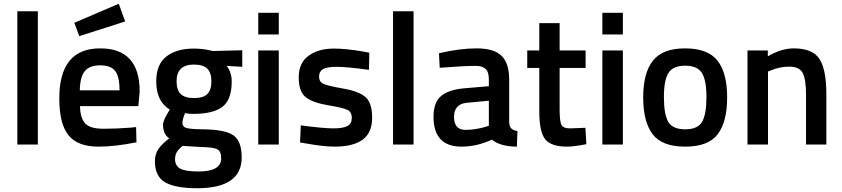

<svg xmlns="http://www.w3.org/2000/svg" viewBox="-20 -768 4471 1020"><path d="M72 0V-708H181V0Z M675 -90 703 -93 705 -12Q591 11 503 11Q392 11 343.5 -50Q295 -111 295 -245Q295 -511 512 -511Q722 -511 722 -282L715 -204H405Q406 -142 432 -113Q458 -84 529 -84Q600 -84 675 -90ZM615 -288Q615 -362 591.5 -391.5Q568 -421 512 -421Q456 -421 430.5 -390Q405 -359 404 -288ZM375 -647 611 -748 645 -654 401 -576Z M1264 68Q1264 232 1027 232Q913 232 858 201Q803 170 803 88Q803 51 821 24.5Q839 -2 879 -33Q846 -55 846 -106Q846 -126 873 -171L882 -186Q810 -229 810 -336Q810 -426 864 -468Q918 -510 1010 -510Q1054 -510 1097 -500L1112 -497L1267 -501V-413L1184 -418Q1211 -383 1211 -336Q1211 -238 1161.5 -200.5Q1112 -163 1007 -163Q981 -163 963 -167Q949 -133 949 -114.5Q949 -96 967.5 -89Q986 -82 1057 -81Q1176 -80 1220 -49Q1264 -18 1264 68ZM910 78Q910 113 938 128Q966 143 1034 143Q1155 143 1155 74Q1155 35 1133.5 24.5Q1112 14 1048 13L950 7Q928 25 919 40.5Q910 56 910 78ZM918 -336Q918 -290 940 -268.5Q962 -247 1011 -247Q1060 -247 1081.5 -268.5Q1103 -290 1103 -336Q1103 -382 1081 -403.5Q1059 -425 1010 -425Q918 -425 918 -336Z M1352 0V-500H1461V0ZM1352 -585V-700H1461V-585Z M1940 -397Q1822 -413 1769 -413Q1716 -413 1695.5 -400.5Q1675 -388 1675 -361Q1675 -334 1697.5 -323Q1720 -312 1803.5 -297.5Q1887 -283 1922 -252Q1957 -221 1957 -142Q1957 -63 1906.5 -26Q1856 11 1759 11Q1698 11 1605 -6L1574 -11L1578 -102Q1698 -86 1751 -86Q1804 -86 1826.5 -99Q1849 -112 1849 -142Q1849 -172 1827.5 -183.5Q1806 -195 1724.5 -208.5Q1643 -222 1605 -251Q1567 -280 1567 -357Q1567 -434 1619.5 -472Q1672 -510 1754 -510Q1818 -510 1911 -494L1942 -488Z M2068 0V-708H2177V0Z M2685 -346V-118Q2686 -96 2696.5 -85.5Q2707 -75 2729 -72L2726 11Q2640 11 2593 -26Q2513 11 2432 11Q2283 11 2283 -148Q2283 -224 2323.5 -258Q2364 -292 2448 -299L2577 -310V-346Q2577 -386 2559.5 -402Q2542 -418 2508 -418Q2444 -418 2348 -410L2316 -408L2312 -485Q2421 -511 2512.5 -511Q2604 -511 2644.5 -471.5Q2685 -432 2685 -346ZM2461 -222Q2392 -216 2392 -147Q2392 -78 2453 -78Q2503 -78 2559 -94L2577 -100V-233Z M3091 -407H2953V-187Q2953 -126 2962 -106Q2971 -86 3008 -86L3090 -89L3095 -2Q3028 11 2993 11Q2908 11 2876.5 -28Q2845 -67 2845 -175V-407H2781V-500H2845V-645H2953V-500H3091Z M3180 0V-500H3289V0ZM3180 -585V-700H3289V-585Z M3449 -446Q3500 -511 3620 -511Q3740 -511 3791.5 -446Q3843 -381 3843 -251Q3843 -121 3793 -55Q3743 11 3620 11Q3497 11 3447 -55Q3397 -121 3397 -251Q3397 -381 3449 -446ZM3530 -121Q3553 -81 3620 -81Q3687 -81 3710 -121Q3733 -161 3733 -252Q3733 -343 3708.5 -381Q3684 -419 3620 -419Q3556 -419 3531.5 -381Q3507 -343 3507 -252Q3507 -161 3530 -121Z M4060 0H3951V-500H4059V-469Q4132 -511 4197 -511Q4297 -511 4333.5 -454.5Q4370 -398 4370 -268V0H4262V-265Q4262 -346 4244.5 -380Q4227 -414 4173 -414Q4122 -414 4075 -394L4060 -388Z"/></svg>

Font: Titillium Web[RUS by Daymarius]
Style: Regular
Weight: 600
Designer: Cyrillization by Daymarius
Foundry: Cyrillization by Daymarius
Version: Version 1.002 September 11, 2018